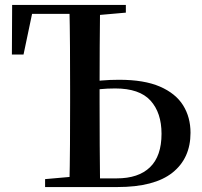

<svg xmlns="http://www.w3.org/2000/svg" viewBox="-20 -755 814 775"><path d="M322 0V-35H451Q539 -35 585.5 -80Q632 -125 632 -215Q632 -300 587.5 -349Q543 -398 445 -398Q413 -398 383 -395Q353 -392 322 -385V-420Q355 -427 389 -430Q423 -433 461 -433Q562 -433 625.5 -405.5Q689 -378 719 -330Q749 -282 749 -219Q749 -116 676 -58Q603 0 454 0ZM260 0Q262 -86 262.5 -171.5Q263 -257 263 -342V-393Q263 -479 262.5 -565Q262 -651 260 -735H384Q383 -651 382.5 -567Q382 -483 382 -409V-342Q382 -256 382.5 -170.5Q383 -85 384 0ZM28 -535 29 -735H349V-699H60L117 -735L75 -535ZM162 0V-32L309 -45H322V0ZM321 -691V-735H488V-704L341 -691Z"/></svg>

Font: Noto Serif TC SemiBold
Style: Regular
Weight: 600
Version: Version 2.002-H1;hotconv 1.1.0;makeotfexe 2.6.0